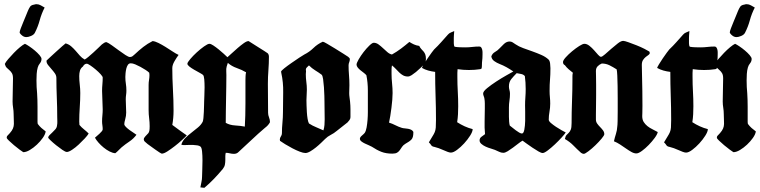

<svg xmlns="http://www.w3.org/2000/svg" viewBox="-20 -731 3627 916"><path d="M154 -711Q165 -711 174.5 -705.5Q184 -700 193 -695Q178 -666 169.5 -634.5Q161 -603 146 -574Q141 -565 128 -559.5Q115 -554 106 -554Q96 -554 87.5 -560Q79 -566 74 -574V-578Q74 -582 79 -595.5Q84 -609 91 -625.5Q98 -642 104 -657Q110 -672 113 -679Q118 -691 123.5 -699Q129 -707 143 -709Q146 -710 148.5 -710.5Q151 -711 154 -711ZM99 -522Q106 -519 119.5 -510Q133 -501 146 -490Q159 -479 168.5 -468Q178 -457 178 -450Q178 -438 170.5 -429Q163 -420 160 -409Q156 -395 155 -378.5Q154 -362 154 -347Q154 -316 157 -286Q159 -254 159 -221.5Q159 -189 159 -157Q159 -152 159 -148.5Q159 -145 160 -140Q168 -129 177.5 -120.5Q187 -112 198 -104Q196 -90 184 -73Q172 -56 156 -41Q140 -26 122.5 -15.5Q105 -5 91 -5Q86 -8 73 -17.5Q60 -27 46.5 -38.5Q33 -50 22.5 -60Q12 -70 12 -74Q12 -78 14 -82Q29 -97 36 -107.5Q43 -118 45 -128.5Q47 -139 46 -152Q45 -165 45 -187Q45 -202 42.5 -217Q40 -232 40 -247Q40 -275 41 -302Q42 -329 42 -357Q42 -373 37 -381.5Q32 -390 25 -396Q18 -402 12 -408Q6 -414 3 -426Q7 -435 19.5 -449.5Q32 -464 46.5 -479Q61 -494 75.5 -506Q90 -518 99 -522Z M708 -535Q720 -534 736 -526Q752 -518 769 -507.5Q786 -497 802.5 -486Q819 -475 832 -469Q823 -457 812.5 -439Q802 -421 802 -406Q802 -358 805 -304.5Q808 -251 808 -203Q808 -168 802 -135Q819 -122 836.5 -109.5Q854 -97 871 -85Q864 -77 848 -62.5Q832 -48 814 -34Q796 -20 779 -9Q762 2 752 2Q750 2 740.5 -4Q731 -10 720 -18Q709 -26 698.5 -33.5Q688 -41 684 -44Q679 -49 672.5 -54Q666 -59 666 -67Q666 -68 666.5 -69Q667 -70 667 -72Q674 -82 679 -86.5Q684 -91 687.5 -95.5Q691 -100 692.5 -107Q694 -114 694 -129Q694 -148 691.5 -167Q689 -186 689 -206V-326Q689 -338 691 -349.5Q693 -361 693 -373Q693 -380 692 -384Q686 -390 674.5 -397.5Q663 -405 650 -412Q637 -419 625 -424Q613 -429 604 -429Q595 -429 590 -421.5Q585 -414 582.5 -403.5Q580 -393 579 -382Q578 -371 578 -364Q578 -347 580.5 -331.5Q583 -316 583 -299Q583 -288 581.5 -278Q580 -268 580 -257Q580 -243 581 -225.5Q582 -208 582 -194Q582 -178 577.5 -162.5Q573 -147 573 -139Q573 -133 580.5 -125.5Q588 -118 597.5 -111Q607 -104 616.5 -98Q626 -92 631 -88Q617 -69 597.5 -56Q578 -43 560 -28Q552 -21 545 -13.5Q538 -6 530 0Q517 -1 502.5 -8.5Q488 -16 474.5 -27Q461 -38 450 -50.5Q439 -63 433 -74Q436 -77 442 -82Q448 -87 454.5 -93Q461 -99 465.5 -104.5Q470 -110 470 -114Q470 -124 468.5 -133Q467 -142 467 -152Q467 -166 468.5 -180.5Q470 -195 470 -209Q470 -229 468.5 -253Q467 -277 467 -297Q467 -313 468.5 -329Q470 -345 470 -361Q470 -366 460 -377Q450 -388 437 -399Q424 -410 411.5 -418.5Q399 -427 394 -427Q388 -427 383 -423Q378 -419 376 -414Q365 -406 361.5 -394Q358 -382 358 -368Q358 -348 360.5 -327.5Q363 -307 363 -287Q363 -255 360.5 -219Q358 -183 358 -151Q358 -140 359 -135Q369 -123 380.5 -114Q392 -105 403 -94Q398 -85 384.5 -70.5Q371 -56 355.5 -41.5Q340 -27 324 -16.5Q308 -6 299 -6Q292 -6 277.5 -16Q263 -26 248 -38Q233 -50 221.5 -61Q210 -72 210 -74Q210 -80 216 -86Q222 -92 229.5 -99Q237 -106 244 -114Q251 -122 252 -132Q254 -142 253.5 -152.5Q253 -163 253 -173Q253 -218 251 -266Q249 -314 249 -359Q249 -371 241.5 -381.5Q234 -392 225.5 -401.5Q217 -411 209.5 -420.5Q202 -430 202 -439V-442Q205 -445 219 -458Q233 -471 249 -485.5Q265 -500 278 -511.5Q291 -523 293 -524Q308 -520 319.5 -510Q331 -500 341 -488.5Q351 -477 361 -465.5Q371 -454 384 -447Q390 -450 401.5 -459.5Q413 -469 425.5 -480.5Q438 -492 449.5 -503Q461 -514 466 -519Q471 -522 476 -526Q481 -530 488 -530Q498 -526 514 -514.5Q530 -503 547 -490.5Q564 -478 578.5 -468.5Q593 -459 600 -459Q607 -459 612.5 -463Q618 -467 623 -472Q643 -491 663.5 -507Q684 -523 708 -535Z M1166 -535Q1166 -535 1179.5 -526.5Q1193 -518 1209.5 -507.5Q1226 -497 1240.5 -488Q1255 -479 1257 -477Q1263 -471 1263 -460Q1263 -428 1260.5 -396Q1258 -364 1258 -331Q1258 -302 1258.5 -262Q1259 -222 1259 -193Q1259 -182 1263.5 -171Q1268 -160 1268 -148Q1264 -140 1257.5 -133Q1251 -126 1244 -121Q1211 -93 1180 -63.5Q1149 -34 1117 -5Q1109 3 1096 3Q1086 3 1076.5 0.5Q1067 -2 1057 -2Q1055 6 1055 14.5Q1055 23 1055 31Q1055 43 1053 54Q1051 65 1043 75Q1023 99 1001 122Q979 145 955 165L936 163Q938 150 941 137.5Q944 125 944 111Q944 102 945 80Q946 58 946 34.5Q946 11 944 -8.5Q942 -28 936 -32Q931 -36 921.5 -37.5Q912 -39 901.5 -39.5Q891 -40 881 -39.5Q871 -39 865 -39Q860 -39 855 -39Q850 -39 845 -41Q851 -60 865 -73.5Q879 -87 894.5 -99Q910 -111 924.5 -123Q939 -135 947 -150Q949 -154 950.5 -167.5Q952 -181 952.5 -197Q953 -213 953.5 -227.5Q954 -242 954 -248Q954 -256 955 -275Q956 -294 956 -314.5Q956 -335 954.5 -352.5Q953 -370 948 -374Q943 -378 931 -384.5Q919 -391 906 -398.5Q893 -406 883.5 -413.5Q874 -421 874 -427Q874 -433 887.5 -449Q901 -465 918.5 -481Q936 -497 953.5 -509.5Q971 -522 979 -522Q986 -522 998 -514Q1010 -506 1023 -495.5Q1036 -485 1047.5 -474.5Q1059 -464 1065 -458Q1072 -464 1085.5 -476.5Q1099 -489 1114 -502Q1129 -515 1143 -525Q1157 -535 1166 -535ZM1060 -373Q1060 -347 1059.5 -318Q1059 -289 1058.5 -259Q1058 -229 1057.5 -199.5Q1057 -170 1057 -145Q1076 -134 1102 -132.5Q1128 -131 1148 -127Q1151 -177 1151 -238Q1151 -299 1151 -349Q1151 -356 1151.5 -367.5Q1152 -379 1154 -386Q1134 -398 1109.5 -406.5Q1085 -415 1067 -431Q1063 -420 1061.5 -414Q1060 -408 1059.5 -402.5Q1059 -397 1059.5 -390.5Q1060 -384 1060 -373Z M1520 -532Q1524 -532 1541 -522Q1558 -512 1578.5 -499.5Q1599 -487 1617 -475.5Q1635 -464 1641 -460Q1649 -454 1649 -449Q1649 -441 1646 -434Q1643 -427 1643 -419Q1643 -396 1645 -372.5Q1647 -349 1647 -325Q1647 -315 1646.5 -306Q1646 -297 1646 -287Q1646 -277 1647.5 -267Q1649 -257 1650 -247Q1652 -227 1652 -209.5Q1652 -192 1652 -172Q1652 -165 1647.5 -158.5Q1643 -152 1638 -147Q1625 -136 1612 -126.5Q1599 -117 1586 -106Q1573 -95 1558 -87.5Q1543 -80 1531 -68Q1524 -61 1512 -49.5Q1500 -38 1487 -27.5Q1474 -17 1460.5 -9Q1447 -1 1437 -1Q1427 -1 1410 -7.5Q1393 -14 1375 -23.5Q1357 -33 1340.5 -43Q1324 -53 1316 -59Q1315 -61 1315 -65Q1315 -73 1320 -80Q1325 -87 1325 -95Q1325 -121 1327.5 -146Q1330 -171 1330 -197Q1330 -243 1331 -290.5Q1332 -338 1322 -383Q1322 -385 1321.5 -386Q1321 -387 1321 -389Q1321 -393 1336 -405Q1351 -417 1370.5 -430.5Q1390 -444 1408 -456Q1426 -468 1432 -471Q1456 -483 1475.5 -502Q1495 -521 1520 -532ZM1440 -392Q1440 -388 1439.5 -384.5Q1439 -381 1439 -377Q1439 -358 1441.5 -340Q1444 -322 1444 -303Q1444 -290 1443 -278Q1442 -266 1442 -253Q1442 -244 1442.5 -228Q1443 -212 1444 -195.5Q1445 -179 1447.5 -164Q1450 -149 1454 -142Q1471 -131 1488.5 -124Q1506 -117 1523 -109Q1527 -122 1528 -135Q1529 -148 1529 -161Q1529 -184 1528.5 -203.5Q1528 -223 1528 -246Q1528 -254 1527.5 -273.5Q1527 -293 1525.5 -314.5Q1524 -336 1521.5 -353.5Q1519 -371 1514 -375Q1499 -386 1483.5 -395.5Q1468 -405 1454 -419Q1449 -414 1444 -409.5Q1439 -405 1439 -398Q1439 -394 1440 -392Z M1850 -471Q1873 -484 1893 -499Q1913 -514 1933 -531Q1944 -524 1955 -519Q1966 -514 1980 -512Q1985 -502 1990.5 -496.5Q1996 -491 2001 -485Q2006 -479 2009 -471Q2012 -463 2012 -449Q2012 -431 1999 -419Q1993 -414 1984 -405Q1975 -396 1964.5 -387.5Q1954 -379 1944 -372.5Q1934 -366 1926 -366Q1913 -366 1903 -371.5Q1893 -377 1884.5 -385.5Q1876 -394 1867.5 -403Q1859 -412 1850 -419Q1848 -409 1848 -399Q1848 -389 1848 -379Q1848 -356 1850.5 -333Q1853 -310 1853 -287Q1853 -273 1851.5 -254.5Q1850 -236 1847.5 -216.5Q1845 -197 1842 -178Q1839 -159 1836 -146Q1852 -141 1866.5 -133.5Q1881 -126 1897 -121Q1904 -119 1912 -118.5Q1920 -118 1927.5 -116.5Q1935 -115 1941.5 -112Q1948 -109 1952 -102V-98Q1952 -75 1943 -65.5Q1934 -56 1914 -45Q1904 -39 1898.5 -31Q1893 -23 1888 -15.5Q1883 -8 1875 -3Q1867 2 1852 2Q1822 2 1800 -6.5Q1778 -15 1754 -31Q1749 -34 1739.5 -38Q1730 -42 1720.5 -46.5Q1711 -51 1704 -56.5Q1697 -62 1697 -69Q1697 -76 1706.5 -84Q1716 -92 1720 -97Q1726 -106 1729 -123Q1732 -140 1733.5 -159Q1735 -178 1735 -196Q1735 -214 1735 -226Q1735 -261 1735 -299Q1735 -337 1728 -372Q1723 -378 1715 -384Q1707 -390 1699.5 -396Q1692 -402 1686.5 -409Q1681 -416 1681 -423Q1681 -430 1691 -447.5Q1701 -465 1714.5 -482.5Q1728 -500 1742 -513.5Q1756 -527 1763 -527Q1775 -527 1786 -519Q1797 -511 1807.5 -501Q1818 -491 1828.5 -482Q1839 -473 1850 -471Z M2147 -583Q2147 -581 2146.5 -575.5Q2146 -570 2145.5 -563Q2145 -556 2145 -550Q2145 -544 2145 -542Q2145 -536 2145 -524.5Q2145 -513 2149 -508Q2160 -506 2174 -505.5Q2188 -505 2199 -505Q2217 -505 2233 -507Q2249 -509 2267 -509Q2273 -509 2276 -504.5Q2279 -500 2280.5 -494Q2282 -488 2282 -481.5Q2282 -475 2282 -471Q2282 -459 2281.5 -453.5Q2281 -448 2280.5 -443Q2280 -438 2279.5 -432.5Q2279 -427 2279 -415Q2279 -410 2278 -406Q2277 -402 2271 -401Q2258 -399 2244.5 -398Q2231 -397 2217 -397Q2203 -397 2190 -398Q2177 -399 2163 -401Q2162 -392 2162 -383Q2162 -374 2162 -364Q2162 -329 2164 -294Q2166 -259 2166 -224Q2166 -205 2165 -186Q2164 -167 2161 -148Q2178 -137 2196.5 -128.5Q2215 -120 2235 -115Q2235 -103 2223 -84Q2211 -65 2194.5 -47Q2178 -29 2160.5 -16Q2143 -3 2131 -3Q2125 -3 2115.5 -6.5Q2106 -10 2095 -15Q2084 -20 2073 -24Q2062 -28 2053 -30Q2041 -32 2037.5 -38Q2034 -44 2026 -52Q2037 -71 2043.5 -81Q2050 -91 2054 -100.5Q2058 -110 2059 -122.5Q2060 -135 2060 -159Q2060 -217 2058 -274Q2056 -331 2056 -388Q2039 -390 2023 -394.5Q2007 -399 1993 -407Q1994 -411 2002 -424.5Q2010 -438 2020 -452.5Q2030 -467 2039 -479.5Q2048 -492 2051 -495Q2069 -512 2084.5 -529.5Q2100 -547 2117 -566Q2123 -573 2131 -576Q2139 -579 2147 -583Z M2411 -533Q2419 -533 2425.5 -529Q2432 -525 2439 -520Q2455 -509 2476 -501.5Q2497 -494 2519.5 -486Q2542 -478 2562.5 -469Q2583 -460 2597 -447Q2603 -441 2604.5 -427.5Q2606 -414 2606 -406Q2606 -374 2604 -351.5Q2602 -329 2602 -297Q2602 -282 2603.5 -267Q2605 -252 2605 -237Q2605 -217 2601.5 -198Q2598 -179 2598 -160Q2598 -153 2608.5 -144Q2619 -135 2632.5 -126Q2646 -117 2659.5 -109.5Q2673 -102 2679 -99Q2674 -91 2659.5 -75Q2645 -59 2627.5 -42.5Q2610 -26 2593.5 -13.5Q2577 -1 2569 -1Q2562 -1 2549 -8.5Q2536 -16 2521 -26Q2506 -36 2493 -45.5Q2480 -55 2473 -60Q2464 -55 2452 -45.5Q2440 -36 2427 -26.5Q2414 -17 2402 -9.5Q2390 -2 2381 -2Q2371 -2 2361 -7Q2351 -12 2341 -16Q2334 -19 2321.5 -22.5Q2309 -26 2297 -31.5Q2285 -37 2276.5 -44.5Q2268 -52 2268 -61Q2268 -72 2277 -78.5Q2286 -85 2294 -91Q2291 -122 2292 -152.5Q2293 -183 2293 -213Q2293 -225 2293 -237Q2293 -249 2291 -261Q2290 -267 2287.5 -273Q2285 -279 2285 -285Q2285 -295 2304 -310.5Q2323 -326 2347.5 -342Q2372 -358 2396 -371.5Q2420 -385 2429 -390Q2413 -401 2397 -410Q2381 -419 2363 -426Q2350 -431 2338 -439.5Q2326 -448 2324 -462Q2329 -476 2341.5 -483Q2354 -490 2363 -500Q2372 -510 2384.5 -521.5Q2397 -533 2411 -533ZM2445 -382Q2431 -368 2419.5 -354Q2408 -340 2408 -319Q2408 -310 2410.5 -301.5Q2413 -293 2413 -284Q2413 -267 2410.5 -251Q2408 -235 2408 -218Q2408 -210 2408 -198Q2408 -186 2408 -174Q2408 -162 2409 -150.5Q2410 -139 2412 -132Q2416 -129 2424 -122.5Q2432 -116 2440.5 -109.5Q2449 -103 2457 -98.5Q2465 -94 2470 -94Q2478 -94 2481.5 -112.5Q2485 -131 2485.5 -154Q2486 -177 2485.5 -199Q2485 -221 2485 -228Q2485 -248 2486.5 -267Q2488 -286 2488 -306Q2488 -322 2487 -337.5Q2486 -353 2484 -368Q2477 -376 2466 -378Q2455 -380 2445 -382Z M2953 -536Q2960 -536 2978 -529.5Q2996 -523 3016.5 -515Q3037 -507 3054.5 -498Q3072 -489 3078 -485Q3080 -481 3080 -479Q3080 -473 3074 -469Q3068 -465 3061 -459.5Q3054 -454 3048 -445Q3042 -436 3042 -421Q3044 -343 3044.5 -297Q3045 -251 3045 -226Q3045 -201 3044.5 -191.5Q3044 -182 3044 -177Q3044 -160 3051 -149Q3058 -138 3068.5 -129.5Q3079 -121 3092.5 -114.5Q3106 -108 3118 -101Q3116 -90 3103.5 -73Q3091 -56 3075 -39.5Q3059 -23 3042.5 -11Q3026 1 3016 1Q3005 1 2992.5 -6Q2980 -13 2966.5 -22.5Q2953 -32 2938.5 -41.5Q2924 -51 2909 -57Q2913 -75 2918.5 -92Q2924 -109 2925 -128Q2926 -133 2926.5 -153Q2927 -173 2927 -201Q2927 -229 2927 -260.5Q2927 -292 2926.5 -320.5Q2926 -349 2925 -370.5Q2924 -392 2922 -400Q2905 -411 2888 -419.5Q2871 -428 2851 -428Q2839 -423 2831 -414.5Q2823 -406 2823 -392Q2823 -386 2823.5 -368.5Q2824 -351 2824 -327Q2824 -303 2824 -276Q2824 -249 2823.5 -225.5Q2823 -202 2823 -184Q2823 -166 2823 -161Q2823 -150 2829 -141.5Q2835 -133 2842.5 -125.5Q2850 -118 2856.5 -109.5Q2863 -101 2863 -91Q2863 -85 2850 -69.5Q2837 -54 2820.5 -38Q2804 -22 2787.5 -9.5Q2771 3 2765 3Q2759 3 2752 -2Q2732 -20 2715.5 -37Q2699 -54 2675 -68Q2678 -82 2683 -87Q2688 -92 2693.5 -97.5Q2699 -103 2703 -112.5Q2707 -122 2707 -144Q2707 -195 2709 -248.5Q2711 -302 2711 -353Q2711 -361 2711 -368.5Q2711 -376 2713 -384Q2703 -392 2693 -400.5Q2683 -409 2675 -420Q2666 -424 2666 -435Q2666 -443 2679 -457.5Q2692 -472 2709.5 -486.5Q2727 -501 2743.5 -511.5Q2760 -522 2768 -522Q2780 -522 2792 -512.5Q2804 -503 2814.5 -491Q2825 -479 2833.5 -469.5Q2842 -460 2847 -460Q2853 -460 2866.5 -472Q2880 -484 2896 -498Q2912 -512 2927.5 -524Q2943 -536 2953 -536Z M3269 -583Q3269 -581 3268.5 -575.5Q3268 -570 3267.5 -563Q3267 -556 3267 -550Q3267 -544 3267 -542Q3267 -536 3267 -524.5Q3267 -513 3271 -508Q3282 -506 3296 -505.5Q3310 -505 3321 -505Q3339 -505 3355 -507Q3371 -509 3389 -509Q3395 -509 3398 -504.5Q3401 -500 3402.5 -494Q3404 -488 3404 -481.5Q3404 -475 3404 -471Q3404 -459 3403.5 -453.5Q3403 -448 3402.5 -443Q3402 -438 3401.5 -432.5Q3401 -427 3401 -415Q3401 -410 3400 -406Q3399 -402 3393 -401Q3380 -399 3366.5 -398Q3353 -397 3339 -397Q3325 -397 3312 -398Q3299 -399 3285 -401Q3284 -392 3284 -383Q3284 -374 3284 -364Q3284 -329 3286 -294Q3288 -259 3288 -224Q3288 -205 3287 -186Q3286 -167 3283 -148Q3300 -137 3318.5 -128.5Q3337 -120 3357 -115Q3357 -103 3345 -84Q3333 -65 3316.5 -47Q3300 -29 3282.5 -16Q3265 -3 3253 -3Q3247 -3 3237.5 -6.5Q3228 -10 3217 -15Q3206 -20 3195 -24Q3184 -28 3175 -30Q3163 -32 3159.5 -38Q3156 -44 3148 -52Q3159 -71 3165.5 -81Q3172 -91 3176 -100.5Q3180 -110 3181 -122.5Q3182 -135 3182 -159Q3182 -217 3180 -274Q3178 -331 3178 -388Q3161 -390 3145 -394.5Q3129 -399 3115 -407Q3116 -411 3124 -424.5Q3132 -438 3142 -452.5Q3152 -467 3161 -479.5Q3170 -492 3173 -495Q3191 -512 3206.5 -529.5Q3222 -547 3239 -566Q3245 -573 3253 -576Q3261 -579 3269 -583Z M3542 -711Q3553 -711 3562.5 -705.5Q3572 -700 3581 -695Q3566 -666 3557.5 -634.5Q3549 -603 3534 -574Q3529 -565 3516 -559.5Q3503 -554 3494 -554Q3484 -554 3475.5 -560Q3467 -566 3462 -574V-578Q3462 -582 3467 -595.5Q3472 -609 3479 -625.5Q3486 -642 3492 -657Q3498 -672 3501 -679Q3506 -691 3511.5 -699Q3517 -707 3531 -709Q3534 -710 3536.5 -710.5Q3539 -711 3542 -711ZM3487 -522Q3494 -519 3507.5 -510Q3521 -501 3534 -490Q3547 -479 3556.5 -468Q3566 -457 3566 -450Q3566 -438 3558.5 -429Q3551 -420 3548 -409Q3544 -395 3543 -378.5Q3542 -362 3542 -347Q3542 -316 3545 -286Q3547 -254 3547 -221.5Q3547 -189 3547 -157Q3547 -152 3547 -148.5Q3547 -145 3548 -140Q3556 -129 3565.5 -120.5Q3575 -112 3586 -104Q3584 -90 3572 -73Q3560 -56 3544 -41Q3528 -26 3510.5 -15.5Q3493 -5 3479 -5Q3474 -8 3461 -17.5Q3448 -27 3434.5 -38.5Q3421 -50 3410.5 -60Q3400 -70 3400 -74Q3400 -78 3402 -82Q3417 -97 3424 -107.5Q3431 -118 3433 -128.5Q3435 -139 3434 -152Q3433 -165 3433 -187Q3433 -202 3430.5 -217Q3428 -232 3428 -247Q3428 -275 3429 -302Q3430 -329 3430 -357Q3430 -373 3425 -381.5Q3420 -390 3413 -396Q3406 -402 3400 -408Q3394 -414 3391 -426Q3395 -435 3407.5 -449.5Q3420 -464 3434.5 -479Q3449 -494 3463.5 -506Q3478 -518 3487 -522Z"/></svg>

Font: Hand Textur
Style: Regular
Weight: 400
Designer: F. H. Ehmcke um 1935
Foundry: Peter Wiegel
Version: Version 1.000